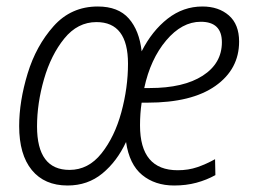

<svg xmlns="http://www.w3.org/2000/svg" viewBox="-20 -561 781 591"><path d="M368 -124Q378 -55 417.5 -22.5Q457 10 516 10Q553 10 584.5 1.5Q616 -7 643 -22L642 -71Q615 -56 587.5 -46.5Q560 -37 527 -37Q411 -37 411 -175Q411 -212 416 -245H434Q570 -245 643 -296.5Q716 -348 716 -433Q716 -486 684.5 -513.5Q653 -541 603 -541Q544 -541 496 -503.5Q448 -466 416 -403Q409 -467 376.5 -504Q344 -541 281 -541Q199 -541 145 -480.5Q91 -420 65 -334.5Q39 -249 39 -173Q39 -85 78 -37.5Q117 10 188 10Q250 10 295 -27Q340 -64 368 -124ZM598 -494Q663 -494 663 -431Q663 -366 604 -328Q545 -290 441 -290H424Q443 -379 491.5 -436.5Q540 -494 598 -494ZM94 -172Q94 -243 115.5 -317.5Q137 -392 178 -442.5Q219 -493 277 -493Q374 -493 374 -365Q374 -291 353.5 -215.5Q333 -140 292.5 -89Q252 -38 194 -38Q94 -38 94 -172Z"/></svg>

Font: Noto Sans UI SemiCondensed Light
Style: Italic
Weight: 300
Width: 4
Designer: Monotype Design Team
Foundry: Monotype Imaging Inc.
Version: 1.001